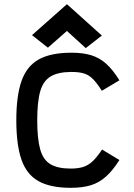

<svg xmlns="http://www.w3.org/2000/svg" viewBox="-20 -884 640 918"><path d="M318 14Q221 14 164 -18Q107 -50 82.5 -121Q58 -192 58 -309Q58 -426 83 -497Q108 -568 165.5 -600Q223 -632 322 -632Q378 -632 417.5 -619.5Q457 -607 488.5 -578.5Q520 -550 551 -500L467 -450Q444 -486 425 -505.5Q406 -525 382.5 -532.5Q359 -540 322 -540Q259 -540 223 -519Q187 -498 172.5 -448Q158 -398 158 -309Q158 -221 172 -170.5Q186 -120 221 -99Q256 -78 318 -78Q354 -78 378.5 -86Q403 -94 423.5 -113.5Q444 -133 468 -169L551 -119Q520 -70 487.5 -40.5Q455 -11 415 1.5Q375 14 318 14ZM390 -654 300 -736 209 -656 133 -716 300 -864 467 -714Z"/></svg>

Font: Victor Mono
Style: Bold
Weight: 700
Monospace: yes
Designer: Rune Bjørnerås
Version: Version 1.561;gftools[0.9.30]